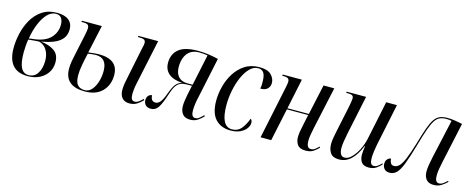

<svg xmlns="http://www.w3.org/2000/svg" viewBox="-33 -1044 3795 1551"><g transform="rotate(15 1864.5 -268.0)"><path d="M205 10Q37 10 37 -182Q37 -240 51.5 -303.5Q66 -367 97.5 -422Q129 -477 180 -511.5Q231 -546 304 -546Q368 -546 402 -519Q436 -492 436 -442Q436 -395 410.5 -364Q385 -333 340 -315Q295 -297 237 -288Q305 -281 349.5 -251Q394 -221 394 -154Q394 -108 370.5 -71Q347 -34 304.5 -12Q262 10 205 10ZM160 -290Q263 -299 310.5 -346Q358 -393 358 -460Q358 -494 343.5 -515Q329 -536 298 -536Q258 -536 225.5 -501.5Q193 -467 170 -410.5Q147 -354 136 -287ZM209 0Q259 0 285 -42Q311 -84 311 -147Q311 -196 289.5 -233.5Q268 -271 224 -284Q210 -284 182 -281Q154 -278 134 -277Q130 -255 127.5 -224Q125 -193 125 -168Q125 -80 146 -40Q167 0 209 0Z M682 10Q513 10 513 -137Q513 -167 519 -201Q525 -235 531 -260L568 -435Q576 -474 576 -490Q576 -511 564.5 -518.5Q553 -526 526 -526H511L514 -536H680L629 -302Q654 -305 677 -307.5Q700 -310 716 -310Q879 -310 879 -178Q879 -95 827.5 -42.5Q776 10 682 10ZM679 0Q713 0 737.5 -28Q762 -56 775 -99Q788 -142 788 -187Q788 -298 695 -298Q679 -298 660.5 -296Q642 -294 628 -291Q616 -241 607 -190.5Q598 -140 598 -105Q598 -48 618.5 -24Q639 0 679 0ZM1056 10Q1015 10 994 -14.5Q973 -39 973 -83Q973 -107 978.5 -140.5Q984 -174 992 -208L1043 -457Q1049 -477 1049 -493Q1049 -511 1037.5 -518.5Q1026 -526 996 -526H984L986 -536H1151L1072 -164Q1066 -138 1063 -112.5Q1060 -87 1060 -72Q1060 -45 1067 -30Q1074 -15 1093 -15Q1110 -15 1126.5 -26.5Q1143 -38 1159 -55L1166 -47Q1145 -24 1118.5 -7Q1092 10 1056 10Z M1563 10Q1518 10 1498.5 -16.5Q1479 -43 1479 -82Q1479 -102 1482.5 -127Q1486 -152 1492 -182L1508 -258H1465Q1435 -258 1413.5 -249Q1392 -240 1375.5 -215.5Q1359 -191 1345 -146Q1318 -62 1295.5 -27.5Q1273 7 1234 7Q1205 7 1189.5 -9Q1174 -25 1174 -50Q1174 -73 1186.5 -87Q1199 -101 1217 -101Q1217 -78 1227 -64.5Q1237 -51 1257 -51Q1281 -51 1299 -75Q1317 -99 1335 -150Q1356 -207 1375.5 -230Q1395 -253 1425 -261Q1351 -265 1312 -298Q1273 -331 1273 -389Q1273 -461 1322.5 -502.5Q1372 -544 1482 -544Q1529 -544 1574.5 -537.5Q1620 -531 1654 -522L1583 -186Q1575 -154 1571 -123Q1567 -92 1567 -68Q1567 -13 1600 -13Q1618 -13 1632.5 -24.5Q1647 -36 1666 -55L1672 -47Q1652 -25 1626 -7.5Q1600 10 1563 10ZM1466 -268H1511L1566 -528Q1550 -531 1532 -532.5Q1514 -534 1496 -534Q1449 -534 1420.5 -513Q1392 -492 1378.5 -457Q1365 -422 1365 -380Q1365 -326 1392 -297Q1419 -268 1466 -268Z M1901 10Q1821 10 1774.5 -40Q1728 -90 1728 -194Q1728 -250 1743.5 -311.5Q1759 -373 1792 -426Q1825 -479 1876 -512Q1927 -545 1998 -545Q2066 -545 2096 -514.5Q2126 -484 2126 -446Q2126 -418 2107 -398.5Q2088 -379 2047 -379Q2050 -393 2051 -409.5Q2052 -426 2051 -444Q2050 -491 2035 -512.5Q2020 -534 1990 -534Q1951 -534 1919.5 -502Q1888 -470 1865 -418Q1842 -366 1829.5 -303.5Q1817 -241 1817 -181Q1817 -2 1910 -2Q1957 -2 1985.5 -35Q2014 -68 2035 -124Q2041 -121 2045 -113Q2049 -105 2049 -92Q2049 -69 2032 -45.5Q2015 -22 1982 -6Q1949 10 1901 10Z M2529 10Q2479 10 2460.5 -17Q2442 -44 2442 -79Q2442 -100 2446 -126Q2450 -152 2457 -182L2476 -273H2298L2240 0H2151L2244 -444Q2247 -459 2249 -471Q2251 -483 2251 -491Q2251 -511 2239 -518.5Q2227 -526 2199 -526H2191L2193 -536H2353L2300 -283H2479L2534 -536H2624L2548 -187Q2540 -148 2535.5 -122Q2531 -96 2531 -73Q2531 -45 2539 -29Q2547 -13 2568 -13Q2585 -13 2599.5 -23Q2614 -33 2631 -51L2637 -43Q2618 -23 2593.5 -6.5Q2569 10 2529 10Z M3057 10Q3012 10 2995 -15Q2978 -40 2978 -76Q2978 -89 2980 -110Q2982 -131 2985 -150H2982Q2950 -71 2907 -31Q2864 9 2808 9Q2756 9 2735.5 -21.5Q2715 -52 2715 -96Q2715 -122 2721.5 -156.5Q2728 -191 2734 -219L2777 -423Q2781 -445 2784.5 -465Q2788 -485 2788 -494Q2788 -513 2777 -519.5Q2766 -526 2740 -526H2726L2728 -536H2890L2822 -213Q2816 -184 2810 -147.5Q2804 -111 2804 -90Q2804 -17 2848 -17Q2873 -17 2895.5 -36Q2918 -55 2937.5 -84.5Q2957 -114 2970.5 -147.5Q2984 -181 2990 -210L3058 -536H3148L3075 -186Q3070 -160 3065.5 -128Q3061 -96 3061 -73Q3061 -44 3068 -28.5Q3075 -13 3093 -13Q3110 -13 3125 -23.5Q3140 -34 3156 -51L3161 -44Q3143 -23 3118 -6.5Q3093 10 3057 10Z M3600 10Q3557 10 3537 -15Q3517 -40 3517 -81Q3517 -106 3522 -136Q3527 -166 3535 -204L3607 -527Q3586 -532 3564 -532Q3532 -532 3509 -522Q3486 -512 3468 -484Q3450 -456 3431.5 -403.5Q3413 -351 3389 -266Q3358 -158 3335 -99Q3312 -40 3288 -16.5Q3264 7 3232 7Q3200 7 3185.5 -11Q3171 -29 3171 -52Q3171 -78 3185 -92Q3199 -106 3214 -106Q3214 -87 3222.5 -71Q3231 -55 3252 -55Q3274 -55 3293.5 -73.5Q3313 -92 3333.5 -140Q3354 -188 3381 -277Q3404 -357 3422 -408.5Q3440 -460 3459 -489Q3478 -518 3504 -530Q3530 -542 3570 -542Q3600 -542 3633 -537Q3666 -532 3695 -525L3622 -187Q3615 -157 3610 -125.5Q3605 -94 3605 -70Q3605 -13 3639 -13Q3655 -13 3669 -22Q3683 -31 3705 -52L3711 -45Q3689 -23 3662.5 -6.5Q3636 10 3600 10Z"/></g></svg>

Font: Noto Serif Display Condensed
Style: Italic
Weight: 400
Width: 3
Italic angle: -12°
Designer: Monotype Design Team
Foundry: Monotype Imaging Inc.
Version: Version 2.009